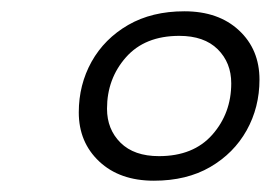

<svg xmlns="http://www.w3.org/2000/svg" viewBox="-20 -745 480 340"><path d="M306.5 -725Q367 -725 403.2 -691.2Q439.5 -657.5 439.5 -604Q439.5 -555 416.8 -514.2Q394 -473.5 352.2 -449.2Q310.5 -425 252.5 -425Q192 -425 155.8 -459Q119.5 -493 119.5 -546Q119.5 -595 142.2 -635.8Q165 -676.5 207 -700.8Q249 -725 306.5 -725ZM261.5 -468.5Q322.5 -468.5 356 -506.5Q389.5 -544.5 389.5 -597.5Q389.5 -634 365.5 -657.8Q341.5 -681.5 297.5 -681.5Q236.5 -681.5 203 -643.5Q169.5 -605.5 169.5 -552.5Q169.5 -516 193.5 -492.2Q217.5 -468.5 261.5 -468.5Z"/></svg>

Font: Newsreader 72pt ExtraBold
Style: Italic
Weight: 800
Italic angle: -17°
Designer: Hugues Gentile
Foundry: Production Type
Version: Version 1.003; ttfautohint (v1.8.3)